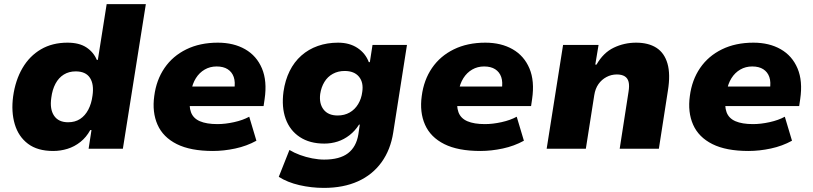

<svg xmlns="http://www.w3.org/2000/svg" viewBox="-20 -725 3965 936"><path d="M239 11Q163 11 116.5 -24Q70 -59 52 -119.5Q34 -180 44 -255Q55 -334 89.5 -393Q124 -452 179.5 -484.5Q235 -517 309 -517Q366 -517 401 -494Q436 -471 452 -433H457L500 -705H691L579 0H412L426 -91H420Q401 -56 372 -33Q343 -10 309 0.5Q275 11 239 11ZM312 -129Q346 -129 370.5 -145Q395 -161 410.5 -190.5Q426 -220 431 -259Q439 -314 418.5 -345.5Q398 -377 349 -377Q316 -377 291 -361.5Q266 -346 250.5 -317Q235 -288 230 -248Q222 -193 243.5 -161Q265 -129 312 -129Z M1018 11Q909 11 842 -22.5Q775 -56 748 -117Q721 -178 732 -257Q742 -335 782 -393.5Q822 -452 888.5 -484.5Q955 -517 1042 -517Q1119 -517 1175 -485Q1231 -453 1257 -391.5Q1283 -330 1270 -242L1265 -208H877L892 -303H1134L1122 -288Q1128 -325 1119.5 -349.5Q1111 -374 1090 -387.5Q1069 -401 1036 -401Q1004 -401 978 -386Q952 -371 935 -344Q918 -317 912 -281L907 -255Q900 -208 911 -178Q922 -148 954.5 -134Q987 -120 1040 -120Q1078 -120 1121 -129.5Q1164 -139 1195 -156L1230 -39Q1183 -13 1127 -1Q1071 11 1018 11Z M1559 191Q1498 191 1439.5 177.5Q1381 164 1339 137L1391 6Q1414 20 1442.5 30.5Q1471 41 1502 47Q1533 53 1560 53Q1636 53 1676.5 22Q1717 -9 1727 -70L1734 -118L1730 -117Q1711 -87 1684 -66Q1657 -45 1626 -35Q1595 -25 1561 -25Q1490 -25 1441.5 -57Q1393 -89 1372.5 -146Q1352 -203 1362 -278Q1370 -334 1392 -378.5Q1414 -423 1449 -454Q1484 -485 1529.5 -501Q1575 -517 1628 -517Q1684 -517 1723 -491Q1762 -465 1778 -422H1783L1796 -506H1964L1897 -79Q1884 5 1840 66Q1796 127 1725 159Q1654 191 1559 191ZM1626 -162Q1659 -162 1684.5 -176.5Q1710 -191 1726 -217.5Q1742 -244 1746 -277Q1753 -323 1730 -351Q1707 -379 1660 -379Q1628 -379 1602.5 -365Q1577 -351 1561.5 -325.5Q1546 -300 1541 -267Q1535 -220 1557.5 -191Q1580 -162 1626 -162Z M2322 11Q2213 11 2146 -22.5Q2079 -56 2052 -117Q2025 -178 2036 -257Q2046 -335 2086 -393.5Q2126 -452 2192.5 -484.5Q2259 -517 2346 -517Q2423 -517 2479 -485Q2535 -453 2561 -391.5Q2587 -330 2574 -242L2569 -208H2181L2196 -303H2438L2426 -288Q2432 -325 2423.5 -349.5Q2415 -374 2394 -387.5Q2373 -401 2340 -401Q2308 -401 2282 -386Q2256 -371 2239 -344Q2222 -317 2216 -281L2211 -255Q2204 -208 2215 -178Q2226 -148 2258.5 -134Q2291 -120 2344 -120Q2382 -120 2425 -129.5Q2468 -139 2499 -156L2534 -39Q2487 -13 2431 -1Q2375 11 2322 11Z M2645 0 2725 -506H2898L2882 -410H2888Q2921 -468 2972 -492.5Q3023 -517 3081 -517Q3141 -517 3180 -492Q3219 -467 3234 -415Q3249 -363 3236 -283L3192 0H3001L3044 -277Q3049 -307 3044.5 -325.5Q3040 -344 3025.5 -353Q3011 -362 2987 -362Q2960 -362 2936.5 -349.5Q2913 -337 2897.5 -315Q2882 -293 2877 -261L2836 0Z M3629 11Q3520 11 3453 -22.5Q3386 -56 3359 -117Q3332 -178 3343 -257Q3353 -335 3393 -393.5Q3433 -452 3499.5 -484.5Q3566 -517 3653 -517Q3730 -517 3786 -485Q3842 -453 3868 -391.5Q3894 -330 3881 -242L3876 -208H3488L3503 -303H3745L3733 -288Q3739 -325 3730.5 -349.5Q3722 -374 3701 -387.5Q3680 -401 3647 -401Q3615 -401 3589 -386Q3563 -371 3546 -344Q3529 -317 3523 -281L3518 -255Q3511 -208 3522 -178Q3533 -148 3565.5 -134Q3598 -120 3651 -120Q3689 -120 3732 -129.5Q3775 -139 3806 -156L3841 -39Q3794 -13 3738 -1Q3682 11 3629 11Z"/></svg>

Font: Nunito Sans 7pt Black
Style: Italic
Weight: 900
Italic angle: -9°
Version: Version 3.101;gftools[0.9.27]